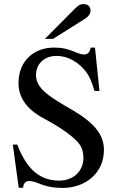

<svg xmlns="http://www.w3.org/2000/svg" viewBox="-20 -910 596 944"><path d="M469 -463 447 -676H426C422 -654 411 -642 394 -642C384 -642 368 -646 350 -654C312 -670 286 -676 245 -676C146 -676 71 -610 71 -501C71 -439 103 -377 193 -329C257 -295 326 -251 361 -213C380 -192 390 -169 390 -134C390 -68 341 -22 271 -22C176 -22 111 -78 65 -199H43L72 13H94C94 -8 107 -20 122 -20C133 -20 150 -17 169 -9C206 7 245 14 287 14C403 14 491 -61 491 -173C491 -249 442 -307 336 -369C231 -430 157 -472 157 -540C157 -595 196 -635 258 -635C318 -635 368 -602 403 -557C421 -533 432 -507 444 -463ZM201 -719H241L395 -816C416 -829 425 -842 425 -858C425 -878 412 -890 390 -890C375 -890 366 -885 348 -867Z"/></svg>

Font: XITS
Style: Regular
Weight: 400
Designer: MicroPress Inc., with final additions and corrections provided by Coen Hoffman, Elsevier (retired)
Version: Version 1.302